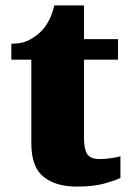

<svg xmlns="http://www.w3.org/2000/svg" viewBox="-20 -681 484 711"><path d="M264 10Q187 10 141.5 -26Q96 -62 96 -150V-460H22V-519Q65 -519 93 -535.5Q121 -552 135 -568Q149 -582 161.5 -606Q174 -630 181 -661H291V-536H417V-460H291V-170Q291 -130 302.5 -111Q314 -92 350 -92Q370 -92 390 -95Q410 -98 426 -102V-22Q408 -13 367 -1.5Q326 10 264 10Z"/></svg>

Font: Noto Serif Myanmar Black
Style: Regular
Weight: 900
Designer: Ben Mitchell and the Monotype Design Team
Foundry: Monotype Imaging Inc.
Version: Version 2.106; ttfautohint (v1.8.4.7-5d5b)